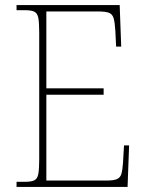

<svg xmlns="http://www.w3.org/2000/svg" viewBox="-20 -734 575 754"><path d="M45 0V-20H78Q103 -20 115 -26Q127 -32 130.5 -51Q134 -70 134 -108V-606Q134 -645 130.5 -663.5Q127 -682 115 -688Q103 -694 78 -694H45V-714H450L456 -551H436L433 -613Q431 -645 426.5 -661.5Q422 -678 408.5 -683.5Q395 -689 366 -689H162V-387H387V-362H162V-25H398Q426 -25 439 -30.5Q452 -36 456.5 -50.5Q461 -65 463 -94L467 -163H487L481 0Z"/></svg>

Font: Noto Serif Georgian SemiCondensed Thin
Style: Regular
Weight: 100
Width: 4
Designer: Monotype Design Team, Akaki Razmadze
Foundry: Google LLC
Version: Version 2.003; ttfautohint (v1.8.4.7-5d5b)